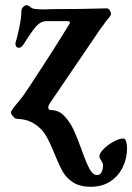

<svg xmlns="http://www.w3.org/2000/svg" viewBox="-20 -450 507 736"><path d="M189 140Q172 97 156.5 70.5Q141 44 113.5 25.5Q86 7 42 5Q38 5 30 -4Q22 -13 22 -19Q22 -27 49 -58L69 -83L100 -129Q185 -258 246 -358Q248 -362 248 -364Q248 -369 236 -369H159Q137 -369 119.5 -350Q102 -331 73 -284Q70 -278 63.5 -272Q57 -266 51 -267Q44 -267 41 -274Q38 -281 40 -288Q46 -306 54 -344.5Q62 -383 62 -407Q62 -416 68.5 -423Q75 -430 82 -430Q90 -430 100 -420Q108 -414 146 -414L186 -415Q291 -415 389 -418Q398 -418 403 -406.5Q408 -395 403 -389Q386 -369 362 -335L171 -54Q165 -45 165 -38Q165 -28 176 -28Q205 -28 226.5 -5.5Q248 17 262 47Q276 77 294 127Q311 175 323.5 198Q336 221 352 221Q364 221 369.5 209.5Q375 198 375 183Q375 176 368 165.5Q361 155 361 150Q361 138 377 121.5Q393 105 415 93Q437 81 453 81Q460 81 463.5 92.5Q467 104 467 118Q467 156 451 190Q435 224 403.5 245Q372 266 328 266Q286 266 260 249Q234 232 220 207Q206 182 189 140Z"/></svg>

Font: EB Garamond SemiBold
Style: Regular
Weight: 600
Designer: Georg Duffner and Octavio Pardo
Foundry: Georg Duffner
Version: Version 1.000